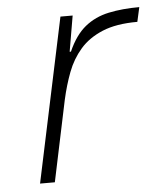

<svg xmlns="http://www.w3.org/2000/svg" viewBox="-43 -557 499 595"><g transform="rotate(-5 206.0 -259.0)"><path d="M58 0 166 -510H204L185 -399H189Q211 -449 242.5 -474.5Q274 -500 316.5 -509Q359 -518 412 -518L402 -473Q336 -473 293 -455Q250 -437 223.5 -406.5Q197 -376 182 -336.5Q167 -297 157 -252L104 0Z"/></g></svg>

Font: Saira Expanded ExtraLight
Style: Italic
Weight: 250
Width: 7
Italic angle: -12°
Designer: Hector Gatti with collaboration of the Omnibus-Type team
Foundry: Omnibus-Type
Version: Version 1.101